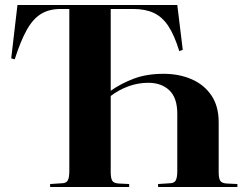

<svg xmlns="http://www.w3.org/2000/svg" viewBox="-20 -750 1004 770"><path d="M181 0V-12L227 -15Q245 -15 251.5 -26Q258 -37 258 -65V-714H223Q176 -714 143.5 -693.5Q111 -673 86.5 -628.5Q62 -584 39 -512L25 -516L50 -730H691L713 -550L699 -545Q679 -610 654.5 -646.5Q630 -683 596 -698.5Q562 -714 514 -714H424V-386Q465 -415 516.5 -434.5Q568 -454 636 -454Q699 -454 749 -432Q799 -410 828 -367Q857 -324 857 -260V-60Q857 -36 863 -25.5Q869 -15 890 -14L932 -12V0H614V-12L660 -15Q678 -15 684.5 -26Q691 -37 691 -65V-294Q691 -358 659 -388Q627 -418 575 -418Q533 -418 494 -403.5Q455 -389 424 -365V-60Q424 -36 430 -25.5Q436 -15 457 -14L498 -12V0Z"/></svg>

Font: Literata 72pt
Style: Bold
Weight: 700
Designer: Latin by Veronika Burian and Jose Scaglione. Greek by Irene Vlachou. Cyrillic by Vera Evstafieva.
Foundry: TypeTogether
Version: Version 3.002